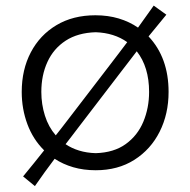

<svg xmlns="http://www.w3.org/2000/svg" viewBox="-20 -582 662 669"><path d="M101.6 66.4 60.5 32.7Q80.1 8.8 98.1 -13.4Q116.2 -35.6 133.8 -58.1Q95.2 -96.2 75.4 -149.4Q55.7 -202.6 55.7 -261.7Q55.7 -339.4 87.4 -399.7Q119.1 -460 176.8 -494.4Q234.4 -528.8 312.5 -528.8Q356.4 -528.8 393.8 -517.6Q431.2 -506.3 460.9 -485.8Q488.8 -524.4 515.6 -562.5L559.6 -530.8Q528.8 -493.7 497.6 -455.1Q567.4 -380.9 567.4 -261.7Q567.4 -185.1 536.4 -123.3Q505.4 -61.5 448.2 -25.1Q391.1 11.2 313.5 11.2Q271 11.2 235.1 0.7Q199.2 -9.8 170.4 -28.8Q152.8 -5.4 135.7 18.1Q118.7 41.5 101.6 66.4ZM124 -261.7Q124 -218.8 136.5 -179.2Q148.9 -139.6 174.3 -110.4Q184.6 -123 194.6 -136.2Q204.6 -149.4 215.3 -163.1L366.2 -359.9Q381.3 -379.9 395.8 -398.7Q410.2 -417.5 423.3 -435.1Q378.4 -467.3 313.5 -469.7Q251 -467.8 208.7 -440.2Q166.5 -412.6 145.3 -366.2Q124 -319.8 124 -261.7ZM313.5 -48.3Q377 -50.3 418.2 -80.1Q459.5 -109.9 479.5 -158Q499.5 -206.1 499.5 -261.7Q499.5 -348.6 456.5 -403.3Q443.4 -385.7 429.4 -367.9Q415.5 -350.1 401.4 -331.5L250 -133.8Q239.3 -119.6 229 -106.2Q218.8 -92.8 208.5 -79.6Q229.5 -65.4 255.6 -57.4Q281.7 -49.3 313.5 -48.3Z"/></svg>

Font: Pinar-DS3-FD Regular
Style: Regular
Weight: 400
Designer: Amin Abedi
Version: Version 3.000